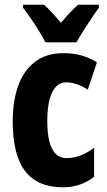

<svg xmlns="http://www.w3.org/2000/svg" viewBox="-20 -786 455 816"><path d="M247 10Q140 10 87 -58.5Q34 -127 34 -272Q34 -354 56.5 -419Q79 -484 127 -522Q175 -560 250 -560Q293 -560 327.5 -550Q362 -540 392 -521L353 -405Q306 -436 260 -436Q223 -436 202 -394Q181 -352 181 -272Q181 -114 263 -114Q322 -114 380 -158V-35Q324 10 247 10ZM173 -606Q164 -624 147 -652Q130 -680 111 -707.5Q92 -735 78 -753V-766H167Q183 -752 201 -732.5Q219 -713 239 -689Q260 -714 277.5 -732.5Q295 -751 312 -766H400V-753Q386 -734 368 -707Q350 -680 333 -653Q316 -626 305 -606Z"/></svg>

Font: Noto Sans Hebrew ExtraCondensed ExtraBold
Style: Regular
Weight: 800
Width: 2
Designer: Monotype Design Team
Foundry: Monotype Imaging Inc.
Version: Version 2.004; ttfautohint (v1.8.4.7-5d5b)